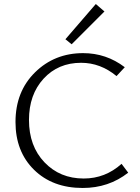

<svg xmlns="http://www.w3.org/2000/svg" viewBox="-20 -928 698 954"><path d="M336 -708 305 -733 456 -908 499 -871ZM391 6Q241 6 149 -84.5Q57 -175 57 -322Q57 -473 154 -568.5Q251 -664 393 -664Q508 -664 600 -594L559 -550Q479 -616 383 -616Q269 -616 196.5 -537Q124 -458 124 -332Q124 -202 201 -121.5Q278 -41 396 -41Q503 -41 584 -114L617 -70Q520 6 391 6Z"/></svg>

Font: EauTestSC Semilight
Style: Regular
Weight: 300
Designer: Christian Thalmann (Catharsis Fonts)
Version: Version 0.001;PS 000.001;hotconv 1.0.88;makeotf.lib2.5.64775